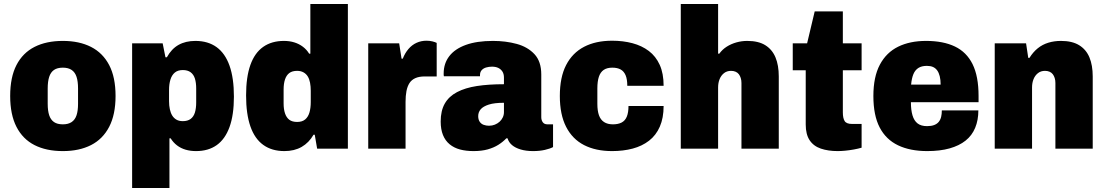

<svg xmlns="http://www.w3.org/2000/svg" viewBox="-20 -745 5544 962"><path d="M295 12Q212 12 153 -18Q94 -48 62.5 -109.5Q31 -171 31 -264Q31 -358 62.5 -419Q94 -480 153 -510Q212 -540 295 -540Q377 -540 436 -510Q495 -480 527 -419Q559 -358 559 -264Q559 -171 527 -109.5Q495 -48 436 -18Q377 12 295 12ZM295 -122Q322 -122 339 -133.5Q356 -145 363.5 -167.5Q371 -190 371 -225V-302Q371 -337 363.5 -360Q356 -383 339 -394.5Q322 -406 295 -406Q267 -406 250.5 -394.5Q234 -383 226.5 -360Q219 -337 219 -302V-225Q219 -190 226.5 -167.5Q234 -145 250.5 -133.5Q267 -122 295 -122Z M642 197V-528H795L809 -458H816Q839 -500 874.5 -520Q910 -540 959 -540Q1022 -540 1065 -509Q1108 -478 1130 -416Q1152 -354 1152 -261Q1152 -169 1130 -108.5Q1108 -48 1066 -18Q1024 12 962 12Q934 12 910 5Q886 -2 867 -16.5Q848 -31 835 -52H829V197ZM896 -138Q920 -138 935 -149Q950 -160 956.5 -181Q963 -202 963 -232V-301Q963 -331 956.5 -351.5Q950 -372 935 -383Q920 -394 896 -394Q871 -394 856 -381.5Q841 -369 834 -346.5Q827 -324 827 -294V-238Q827 -216 831 -197.5Q835 -179 843 -166Q851 -153 864 -145.5Q877 -138 896 -138Z M1405 12Q1342 12 1299 -19Q1256 -50 1234.5 -112Q1213 -174 1213 -267Q1213 -359 1234.5 -419.5Q1256 -480 1298.5 -510Q1341 -540 1403 -540Q1431 -540 1455 -532.5Q1479 -525 1498 -510.5Q1517 -496 1529 -476H1535V-725H1723V0H1569L1557 -70H1551Q1528 -30 1491.5 -9Q1455 12 1405 12ZM1469 -134Q1494 -134 1509 -146.5Q1524 -159 1530.5 -181.5Q1537 -204 1537 -234V-290Q1537 -312 1533.5 -330.5Q1530 -349 1522 -362Q1514 -375 1500.5 -382.5Q1487 -390 1469 -390Q1444 -390 1429.5 -379Q1415 -368 1408 -347Q1401 -326 1401 -296V-227Q1401 -198 1408 -177Q1415 -156 1429.5 -145Q1444 -134 1469 -134Z M1825 0V-528H1980L1992 -451H1998Q2009 -479 2026.5 -499.5Q2044 -520 2067 -530.5Q2090 -541 2117 -541Q2133 -541 2147 -537.5Q2161 -534 2168 -530V-362H2108Q2080 -362 2061 -353.5Q2042 -345 2031.5 -328.5Q2021 -312 2016.5 -288.5Q2012 -265 2012 -235V0Z M2353 12Q2315 12 2285 4Q2255 -4 2233 -22Q2211 -40 2199.5 -68.5Q2188 -97 2188 -136Q2188 -190 2208.5 -226Q2229 -262 2270 -283.5Q2311 -305 2369.5 -314Q2428 -323 2505 -323V-356Q2505 -375 2497 -387Q2489 -399 2476 -405Q2463 -411 2445 -411Q2430 -411 2416 -407Q2402 -403 2393.5 -393.5Q2385 -384 2385 -369V-363H2204Q2203 -367 2203 -370Q2203 -373 2203 -377Q2203 -427 2231 -463.5Q2259 -500 2314 -520Q2369 -540 2450 -540Q2514 -540 2569 -525Q2624 -510 2658 -473.5Q2692 -437 2692 -372V-158Q2692 -143 2699.5 -132.5Q2707 -122 2723 -122H2751V-8Q2736 0 2710 6Q2684 12 2651 12Q2616 12 2589 4Q2562 -4 2545.5 -18Q2529 -32 2523 -52H2517Q2500 -34 2477 -19.5Q2454 -5 2423.5 3.5Q2393 12 2353 12ZM2430 -115Q2446 -115 2459.5 -120.5Q2473 -126 2483 -135Q2493 -144 2499 -156.5Q2505 -169 2505 -183V-230Q2457 -230 2429 -221Q2401 -212 2388.5 -197.5Q2376 -183 2376 -163Q2376 -146 2383.5 -135Q2391 -124 2403.5 -119.5Q2416 -115 2430 -115Z M3047 12Q2965 12 2906.5 -18Q2848 -48 2816.5 -109.5Q2785 -171 2785 -264Q2785 -358 2816.5 -419Q2848 -480 2906.5 -510.5Q2965 -541 3047 -541Q3102 -541 3149 -528.5Q3196 -516 3231 -489.5Q3266 -463 3285.5 -420Q3305 -377 3305 -315H3123Q3123 -348 3114.5 -368Q3106 -388 3089.5 -397Q3073 -406 3048 -406Q3021 -406 3004.5 -394.5Q2988 -383 2980.5 -360Q2973 -337 2973 -302V-225Q2973 -190 2981 -167.5Q2989 -145 3006.5 -133.5Q3024 -122 3051 -122Q3077 -122 3094.5 -131Q3112 -140 3120.5 -160.5Q3129 -181 3129 -214H3305Q3305 -154 3286 -110.5Q3267 -67 3232 -40Q3197 -13 3150 -0.5Q3103 12 3047 12Z M3391 0V-725H3578V-476H3584Q3599 -497 3621 -511Q3643 -525 3669.5 -532.5Q3696 -540 3724 -540Q3780 -540 3814.5 -518.5Q3849 -497 3865.5 -457.5Q3882 -418 3882 -362V0H3695V-329Q3695 -343 3691.5 -354Q3688 -365 3682 -373Q3676 -381 3666 -385.5Q3656 -390 3643 -390Q3622 -390 3607.5 -378.5Q3593 -367 3585.5 -348.5Q3578 -330 3578 -307V0Z M4177 12Q4129 12 4092.5 -0.5Q4056 -13 4036.5 -42.5Q4017 -72 4017 -121V-393H3952V-528H4024L4062 -688H4203V-528H4297V-393H4203V-182Q4203 -153 4212 -138.5Q4221 -124 4249 -124H4297V-5Q4280 0 4258 4Q4236 8 4215 10Q4194 12 4177 12Z M4626 12Q4540 12 4479.5 -17Q4419 -46 4387.5 -106.5Q4356 -167 4356 -264Q4356 -360 4388.5 -421Q4421 -482 4480 -511Q4539 -540 4620 -540Q4706 -540 4764.5 -512Q4823 -484 4853 -423.5Q4883 -363 4883 -264V-233H4544Q4544 -194 4552 -167Q4560 -140 4577.5 -126.5Q4595 -113 4625 -113Q4646 -113 4660.5 -118.5Q4675 -124 4683.5 -134.5Q4692 -145 4695.5 -159.5Q4699 -174 4699 -192H4882Q4882 -143 4866 -104.5Q4850 -66 4818 -40.5Q4786 -15 4738 -1.5Q4690 12 4626 12ZM4545 -321H4693Q4693 -345 4688.5 -363Q4684 -381 4675.5 -392.5Q4667 -404 4654.5 -409.5Q4642 -415 4624 -415Q4598 -415 4581.5 -404.5Q4565 -394 4556.5 -373.5Q4548 -353 4545 -321Z M4964 0V-528H5121L5132 -455H5138Q5156 -484 5179.5 -503Q5203 -522 5232.5 -531Q5262 -540 5296 -540Q5352 -540 5387 -518.5Q5422 -497 5438.5 -457.5Q5455 -418 5455 -362V0H5268V-329Q5268 -343 5264.5 -354Q5261 -365 5255 -373Q5249 -381 5239 -385.5Q5229 -390 5216 -390Q5195 -390 5180.5 -378.5Q5166 -367 5158.5 -348.5Q5151 -330 5151 -307V0Z"/></svg>

Font: Archivo SemiCondensed Black
Style: Regular
Weight: 900
Width: 4
Designer: Hector Gatti
Foundry: Omnibus-Type
Version: Version 2.001